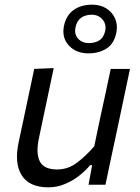

<svg xmlns="http://www.w3.org/2000/svg" viewBox="-20 -791 598 822"><path d="M187 11Q105 11 72.8 -40.8Q40.5 -92.5 60 -182.5Q64.5 -203.5 68.8 -224Q73 -244.5 79 -271.5Q92.5 -336.5 103.8 -388.8Q115 -441 126.5 -496L210 -499.5Q198.5 -444.5 187.2 -391.5Q176 -338.5 163.5 -279.5L146.5 -198.5Q133 -135.5 150.2 -100.5Q167.5 -65.5 225 -65.5Q271 -65.5 309.2 -94.2Q347.5 -123 383.5 -164.5L407.5 -279.5Q420.5 -338 431.5 -389.8Q442.5 -441.5 454 -496H536.5Q525 -441 513.8 -388.5Q502.5 -336 489 -271L478 -219Q464.5 -157.5 453.8 -106.2Q443 -55 431.5 0H359L374.5 -84H366Q348.5 -62.5 321.2 -40.5Q294 -18.5 259.5 -3.8Q225 11 187 11ZM359 -562.5Q306 -562.5 274.8 -596.2Q243.5 -630 254 -681Q264 -726.5 296 -748.8Q328 -771 374.5 -771Q410 -771 435.5 -754.8Q461 -738.5 472.8 -711.5Q484.5 -684.5 478.5 -653Q469 -604 436 -583.2Q403 -562.5 359 -562.5ZM360.5 -606.5Q387.5 -606.5 406 -618.8Q424.5 -631 430.5 -659.5Q436 -688 418.5 -708Q401 -728 373 -728Q345.5 -728 327.2 -714.8Q309 -701.5 303.5 -675Q297 -644 314.5 -625.2Q332 -606.5 360.5 -606.5Z"/></svg>

Font: Commissioner
Style: Italic
Weight: 400
Italic angle: -12°
Designer: Kostas Bartsokas
Foundry: Kostas Bartsokas
Version: Version 1.000; ttfautohint (v1.8.3)